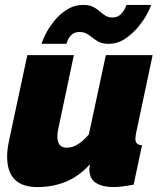

<svg xmlns="http://www.w3.org/2000/svg" viewBox="-20 -750 658 780"><path d="M132 10Q9 10 9 -114Q9 -129 11 -145.5Q13 -162 17 -180L91 -526H280L216 -223Q213 -208 213 -196Q213 -150 251 -150Q263 -150 276 -154Q289 -158 305.5 -170Q322 -182 341 -204L410 -526H600L533 -210Q532 -203 531 -197Q530 -191 530 -186Q530 -161 557 -160L523 0Q497 5 476.5 7.5Q456 10 441 10Q398 10 370.5 -6.5Q343 -23 343 -63Q343 -66 343.5 -69Q344 -72 344.5 -75.5Q345 -79 345 -82Q300 -33 247 -11.5Q194 10 132 10ZM421 -572Q392 -572 374 -584Q356 -596 340.5 -608Q325 -620 303 -620Q282 -620 270.5 -608.5Q259 -597 254.5 -585Q250 -573 250 -572H149Q152 -585 165 -611Q178 -637 200 -664.5Q222 -692 252 -711Q282 -730 318 -730Q342 -730 357.5 -722.5Q373 -715 384.5 -704.5Q396 -694 408 -686.5Q420 -679 436 -679Q457 -679 469.5 -691Q482 -703 488 -716Q494 -729 494 -730H594Q592 -721 579 -696Q566 -671 543 -642.5Q520 -614 489 -593Q458 -572 421 -572Z"/></svg>

Font: Raleway Thin Black
Style: Italic
Weight: 900
Italic angle: -12°
Version: Version 4.026